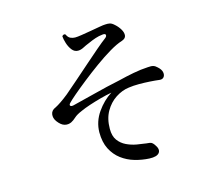

<svg xmlns="http://www.w3.org/2000/svg" viewBox="-111 -905 1221 1079"><g transform="rotate(-15 500.0 -366.0)"><path d="M630 33Q588 31 546.5 19Q505 7 471 -18.5Q437 -44 416.5 -84Q396 -124 396 -182Q397 -244 433.5 -296.5Q470 -349 519 -380Q487 -374 452 -364.5Q417 -355 385.5 -344.5Q354 -334 332 -324Q301 -311 286.5 -297.5Q272 -284 258 -277Q239 -268 218.5 -273.5Q198 -279 178 -306Q163 -327 166.5 -349Q170 -371 195 -381Q209 -388 229 -401.5Q249 -415 274 -435Q307 -463 347.5 -498.5Q388 -534 429.5 -570.5Q471 -607 506.5 -637.5Q542 -668 565 -685Q575 -693 573.5 -701.5Q572 -710 555 -708Q534 -706 513 -699Q492 -692 468 -681Q450 -674 433 -665Q416 -656 400 -656Q379 -656 365 -674Q351 -692 343.5 -716Q336 -740 335 -757Q339 -763 345 -764.5Q351 -766 355 -762Q363 -744 376 -738Q389 -732 403 -732Q416 -732 441.5 -736Q467 -740 496 -745Q525 -750 550 -754.5Q575 -759 586 -759Q600 -760 611.5 -757.5Q623 -755 638 -741Q655 -726 666.5 -706.5Q678 -687 676 -670Q674 -653 650 -645Q620 -636 577 -610.5Q534 -585 487 -551Q440 -517 397 -483Q354 -449 323 -422.5Q292 -396 282 -385Q272 -375 276.5 -369Q281 -363 295 -366Q350 -379 426.5 -399Q503 -419 580 -435Q624 -446 668.5 -454.5Q713 -463 754 -465Q774 -467 785.5 -463.5Q797 -460 808 -449Q827 -432 830 -415Q833 -398 824.5 -387.5Q816 -377 799 -379Q776 -382 744.5 -384Q713 -386 680.5 -386Q648 -386 621 -382Q581 -377 543.5 -352.5Q506 -328 482 -286Q458 -244 458 -185Q458 -143 476 -118.5Q494 -94 522 -80.5Q550 -67 581.5 -61.5Q613 -56 639 -53H641Q657 -52 664 -48.5Q671 -45 679 -34Q702 -3 688.5 16Q675 35 630 33Z"/></g></svg>

Font: Zen Old Mincho Medium
Style: Regular
Weight: 500
Designer: Yoshimichi Ohira
Foundry: Positype
Version: Version 1.500